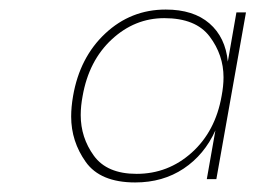

<svg xmlns="http://www.w3.org/2000/svg" viewBox="-20 -729 535 402"><path d="M133 -528Q147 -609 200.5 -659Q254 -709 327 -709Q385 -709 418.5 -680Q452 -651 457 -600L475 -703H495L433 -354H413L431 -456Q408 -405 364.5 -376Q321 -347 263 -347Q190 -347 159.5 -390Q129 -433 129 -485Q129 -505 133 -528ZM153 -528Q149 -507 149 -488Q149 -441 176.5 -403Q204 -365 266 -365Q332 -365 381.5 -409.5Q431 -454 444 -528Q448 -549 448 -567Q448 -614 419 -652.5Q390 -691 324 -691Q262 -691 214 -646.5Q166 -602 153 -528Z"/></svg>

Font: Fz Poppins Thin
Style: Italic
Weight: 100
Italic angle: -10°
Designer: Ninad Kale (Devanagari), Jonny Pinhorn (Latin)
Foundry: Indian Type Foundry
Version: Vit hóa bi Vntype.Com & FontZin.Com